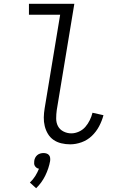

<svg xmlns="http://www.w3.org/2000/svg" viewBox="-20 -755 640 1015"><path d="M351 8Q327 8 304 2.5Q281 -3 263 -15.5Q245 -28 233.5 -47Q222 -66 216.5 -88.5Q211 -111 211.5 -134.5Q212 -158 216 -182L298 -677H133V-735H373L280 -173Q277 -151 277 -128.5Q277 -106 286.5 -88Q296 -70 315.5 -60Q335 -50 357 -50Q377 -50 397 -59Q417 -68 431 -84Q445 -100 454.5 -119.5Q464 -139 469 -159L527 -146Q519 -116 504 -87.5Q489 -59 465.5 -36.5Q442 -14 411.5 -3Q381 8 351 8ZM171 240 138 210Q155 194 166.5 175.5Q178 157 186 137Q179 136 173.5 132Q168 128 164.5 122.5Q161 117 160.5 110Q160 103 161 96Q162 87 166 79Q170 71 177 65Q184 59 193 56.5Q202 54 210 54Q218 54 226 56.5Q234 59 239 65Q244 71 245 79Q246 87 245 96Q238 135 219.5 173Q201 211 171 240Z"/></svg>

Font: Iosevka HT Light Extended
Style: Italic
Weight: 300
Width: 7
Italic angle: -9°
Monospace: yes
Designer: Belleve Invis
Foundry: Belleve Invis
Version: Version 32.3.0; ttfautohint (v1.8.4)